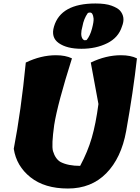

<svg xmlns="http://www.w3.org/2000/svg" viewBox="-20 -1082 806 1102"><path d="M59 -228Q101 -446 128 -723Q215 -765 301 -765Q356 -765 393 -747Q310 -485 291 -364Q275 -249 284 -215Q298 -169 328 -152Q371 -130 440 -130Q483 -210 506.5 -290.5Q530 -371 545 -485L501 -723Q588 -765 674 -765Q730 -765 766 -747Q745 -558 704 -329Q676 -175 590 -87.5Q504 0 370 0Q236 0 155 -64.5Q74 -129 59 -228ZM484 -1007Q461 -975 453 -930Q439 -881 454 -859Q460 -851 466.5 -851Q473 -851 477 -852Q497 -876 508 -917.5Q519 -959 517 -976.5Q515 -994 510 -1002Q505 -1010 496.5 -1010Q488 -1010 484 -1007ZM528 -1062Q586 -1062 620 -1049.5Q654 -1037 668 -1022Q702 -984 680 -930Q660 -866 595.5 -834Q531 -802 447.5 -802Q364 -802 317.5 -834.5Q271 -867 290 -930Q329 -1062 528 -1062Z"/></svg>

Font: Tillana ExtraBold
Style: Regular
Weight: 800
Designer: Lipi Raval (Devanagari, Latin), Jonny Pinhorn (Latin)
Foundry: Indian Type Foundry
Version: Version 2.003;PS 1.0;hotconv 1.0.79;makeotf.lib2.5.61930; tt